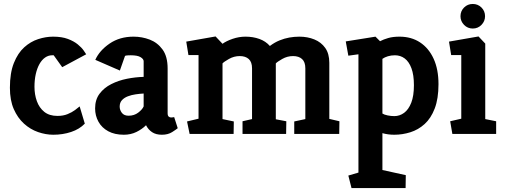

<svg xmlns="http://www.w3.org/2000/svg" viewBox="-20 -676 2548 969"><path d="M249 4Q211 4 172 -9.5Q133 -23 101 -52Q69 -81 49.5 -125.5Q30 -170 30 -233Q30 -308 50 -358Q70 -408 102 -437Q134 -466 172.5 -478.5Q211 -491 248 -491Q292 -491 322.5 -479.5Q353 -468 372.5 -452Q392 -436 402 -421.5Q412 -407 415 -402L294 -337L251 -397H243Q224 -397 207.5 -385.5Q191 -374 179 -352.5Q167 -331 160.5 -302Q154 -273 154 -238Q154 -199 166 -165.5Q178 -132 203.5 -111.5Q229 -91 270 -91Q299 -91 321 -100Q343 -109 358.5 -120.5Q374 -132 382 -139L408 -52Q381 -24 339 -10Q297 4 249 4Z M605 4Q559 4 526.5 -13.5Q494 -31 477 -61.5Q460 -92 460 -129Q460 -173 482.5 -203Q505 -233 541.5 -251.5Q578 -270 621 -278.5Q664 -287 705 -288V-367Q705 -378 689.5 -387.5Q674 -397 640 -397Q632 -397 624 -396.5Q616 -396 611 -394L585 -320L461 -374Q482 -421 533 -456Q584 -491 654 -491Q697 -491 736 -476Q775 -461 800.5 -426Q826 -391 826 -330V-105Q826 -92 831.5 -87.5Q837 -83 844 -83Q849 -83 853.5 -84Q858 -85 859 -85L877 -29Q870 -23 849 -9.5Q828 4 797 4Q767 4 747.5 -9Q728 -22 717 -44Q697 -24 668.5 -10Q640 4 605 4ZM629 -92Q657 -92 677.5 -107.5Q698 -123 705 -139V-204Q686 -203 665 -200Q644 -197 625.5 -190Q607 -183 595.5 -170.5Q584 -158 584 -138Q584 -121 595 -106.5Q606 -92 629 -92Z M937 0 924 -63 982 -77V-398H931L920 -466L1068 -492L1103 -455Q1122 -469 1154 -480Q1186 -491 1219 -491Q1257 -491 1289 -479.5Q1321 -468 1342 -444Q1366 -462 1390.5 -472Q1415 -482 1440 -486.5Q1465 -491 1491 -491Q1532 -491 1566.5 -477Q1601 -463 1621.5 -434Q1642 -405 1642 -359V-76L1693 -64L1692 0H1465V-63L1521 -75V-331Q1521 -363 1504.5 -378Q1488 -393 1459 -393Q1430 -393 1404.5 -378.5Q1379 -364 1372 -356V-74L1425 -64L1424 0H1204V-64L1252 -75V-331Q1252 -363 1235.5 -378Q1219 -393 1190 -393Q1161 -393 1135.5 -378.5Q1110 -364 1103 -356V-75L1160 -63L1159 0Z M1754 273 1738 210 1789 195V-402L1738 -395L1725 -467L1875 -491L1898 -468Q1915 -477 1939 -484Q1963 -491 1996 -491Q2056 -491 2100 -462Q2144 -433 2168.5 -379.5Q2193 -326 2193 -251Q2193 -178 2174 -128.5Q2155 -79 2123 -50Q2091 -21 2051 -8.5Q2011 4 1970 4Q1954 4 1939 2Q1924 0 1910 -4V182L2028 208L2027 273ZM1970 -90Q1997 -90 2019.5 -106.5Q2042 -123 2055.5 -157.5Q2069 -192 2069 -246Q2069 -298 2056.5 -331.5Q2044 -365 2022.5 -381Q2001 -397 1973 -397Q1954 -397 1937.5 -392Q1921 -387 1910 -379V-103Q1919 -97 1936.5 -93.5Q1954 -90 1970 -90Z M2263 0 2252 -64 2308 -77V-398H2257L2246 -466L2395 -492L2429 -456V-75L2484 -64V0ZM2366 -532Q2340 -532 2322 -550.5Q2304 -569 2304 -594Q2304 -620 2322 -638Q2340 -656 2366 -656Q2392 -656 2410 -638Q2428 -620 2428 -594Q2428 -569 2410 -550.5Q2392 -532 2366 -532Z"/></svg>

Font: Kreon
Style: Bold
Weight: 700
Designer: Julia Petretta
Foundry: Julia Petretta and Eli Heuer
Version: Version 2.002